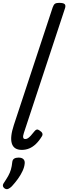

<svg xmlns="http://www.w3.org/2000/svg" viewBox="-32 -1035 478 1345"><path d="M121 15Q65 15 51 -29.5Q37 -74 65 -159L337 -983Q344 -1003 353.5 -1009Q363 -1015 382 -1015Q413 -1015 421.5 -1005.5Q430 -996 423 -976L135 -103Q128 -82 130.5 -71.5Q133 -61 145 -61Q155 -61 164 -67Q173 -73 184 -85Q195 -97 210 -116Q218 -126 226 -127.5Q234 -129 245 -121Q261 -111 264.5 -101Q268 -91 262 -81Q242 -48 219.5 -26.5Q197 -5 172.5 5Q148 15 121 15ZM2 286Q-10 278 -11.5 267.5Q-13 257 -4 245Q14 218 26 196.5Q38 175 44.5 152.5Q51 130 54 100Q56 83 67.5 76Q79 69 98 69Q121 69 132 80Q143 91 141 110Q139 135 126 163Q113 191 93.5 218Q74 245 51 270Q38 283 26 288Q14 293 2 286Z"/></svg>

Font: Playwrite NZ
Style: Regular
Weight: 400
Designer: Veronika Burian, José Scaglione
Foundry: TypeTogether
Version: Version 1.002